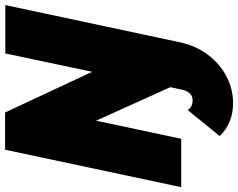

<svg xmlns="http://www.w3.org/2000/svg" viewBox="-116 -638 959 774"><g transform="rotate(-90 364.0 -250.5)"><path d="M336 209Q254 209 203 155L308 26Q320 46 347 46Q380 46 390 3L400 -44L265 -343L192 0H-3L148 -710H298L462 -359L536 -709H731L581 -5Q567 60 530.5 108Q494 156 443.5 182.5Q393 209 336 209Z"/></g></svg>

Font: Raleway Black
Style: Italic
Weight: 900
Italic angle: -12°
Designer: Matt McInerney, Pablo Impallari, Rodrigo Fuenzalida
Foundry: Matt McInerney, Pablo Impallari, Rodrigo Fuenzalida
Version: Version 4.101;RELEASE